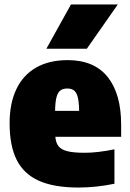

<svg xmlns="http://www.w3.org/2000/svg" viewBox="-20 -828 580 859"><path d="M522 -216H227.5Q230 -188 242.5 -173Q255 -158 282.5 -151.2Q310 -144.5 359.5 -144.5Q416 -144.5 492 -160V-6Q410 11 331.5 11Q222 11 154.2 -19.2Q86.5 -49.5 54.8 -112.5Q23 -175.5 23 -277Q23 -365 52.8 -428.2Q82.5 -491.5 140.8 -525.2Q199 -559 283 -559Q401 -559 461.5 -483.8Q522 -408.5 522 -270ZM226.5 -332H334Q333.5 -371 328 -392.8Q322.5 -414.5 311.2 -423.2Q300 -432 281 -432Q261.5 -432 250 -423.2Q238.5 -414.5 232.8 -393Q227 -371.5 226.5 -332ZM187.5 -610 297.5 -808H507L368.5 -610Z"/></svg>

Font: Encode Sans Semi Condensed Black
Style: Regular
Weight: 900
Width: 4
Designer: Multiple Designers
Foundry: Impallari Type
Version: Version 2.000